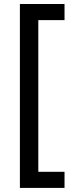

<svg xmlns="http://www.w3.org/2000/svg" viewBox="-20 -752 364 937"><path d="M77.1 165V-732.4H294.9V-653.8H167V86.4H294.9V165Z"/></svg>

Font: Schibsted Grotesk Medium
Style: Regular
Weight: 500
Designer: Bakken & Baeck AS, Henrik Kongsvoll
Foundry: Schibsted ASA
Version: Version 1.100;gftools[0.9.25]